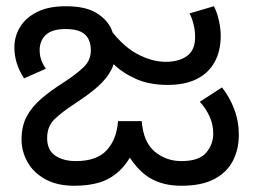

<svg xmlns="http://www.w3.org/2000/svg" viewBox="-20 -583 815 615"><path d="M561 12Q500 12 457.5 -14.5Q415 -41 380 -104H411Q388 -59 360.5 -34Q333 -9 298.5 1.5Q264 12 218 12Q162 12 124 -9.5Q86 -31 67.5 -65Q49 -99 49 -136Q49 -179 65.5 -210Q82 -241 113 -267.5Q144 -294 187 -321Q225 -346 248 -368Q271 -390 271 -422Q271 -443 263 -458.5Q255 -474 237.5 -482Q220 -490 190 -490Q147 -490 127 -471.5Q107 -453 107 -422Q107 -406 112 -391.5Q117 -377 127 -363L57 -332Q41 -357 33.5 -381.5Q26 -406 26 -431Q26 -466 44 -496Q62 -526 98.5 -544.5Q135 -563 191 -563Q253 -563 288 -542Q323 -521 337 -489Q351 -457 351 -423Q351 -387 336 -358.5Q321 -330 292.5 -305Q264 -280 224 -254Q178 -224 154.5 -201Q131 -178 131 -141Q131 -102 157 -84.5Q183 -67 223 -67Q290 -67 322 -102Q354 -137 358 -195H434Q439 -128 475.5 -97.5Q512 -67 561 -67Q617 -67 640 -93.5Q663 -120 663 -155Q663 -184 651.5 -209.5Q640 -235 620 -257L691 -303Q715 -273 730 -234Q745 -195 745 -151Q745 -104 725.5 -67Q706 -30 665.5 -9Q625 12 561 12ZM517 -311Q459 -311 416 -330Q373 -349 343.5 -378Q314 -407 296 -438L278 -469L316 -511Q368 -438 417 -411.5Q466 -385 510 -385Q554 -385 579.5 -404Q605 -423 605 -464Q605 -486 599.5 -507Q594 -528 587 -540L665 -563Q674 -547 680.5 -520Q687 -493 687 -468Q687 -419 667 -383.5Q647 -348 609.5 -329.5Q572 -311 517 -311Z"/></svg>

Font: lkannada05
Style: Book
Weight: 400
Designer: Jelle Bosma - Monotype Design Team
Foundry: Monotype Imaging Inc.
Version: Version 2.003